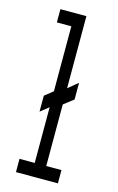

<svg xmlns="http://www.w3.org/2000/svg" viewBox="-106 -711 463 756"><g transform="rotate(15 125.0 -332.5)"><path d="M40 0H211V-54H149V-305L189 -336V-404L149 -371V-665H43V-611H102V-346L68 -319V-254L102 -281V-54H40Z"/></g></svg>

Font: Inconsolata UltraCondensed Thin
Style: Regular
Weight: 100
Width: 1
Monospace: yes
Designer: Raph Levien, Cyreal, Brenton Simpson
Foundry: Raph Levien, Cyreal, Google
Version: Version 3.100